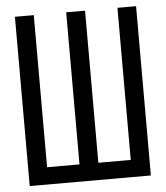

<svg xmlns="http://www.w3.org/2000/svg" viewBox="-51 -746 683 791"><g transform="rotate(-5 290.5 -350.0)"><path d="M118 -700H40V0H541V-700H464V-71H330V-700H252V-71H118Z"/></g></svg>

Font: Bebas Neue Regular two
Style: Regular2
Weight: 400
Designer: Ryoichi Tsunekawa & LGV (GE)
Foundry: Free Software Foundation, Inc.
Version: Version 1.003 August 13, 2016